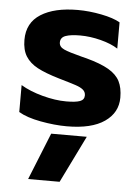

<svg xmlns="http://www.w3.org/2000/svg" viewBox="-54 -537 611 838"><g transform="rotate(5 252.0 -118.0)"><path d="M37 -29V-147Q77 -123 133 -108Q189 -93 237 -93Q278 -93 297 -100Q316 -107 316 -126Q316 -141 305 -150.5Q294 -160 271.5 -167.5Q249 -175 197 -190Q136 -208 101.5 -226.5Q67 -245 49.5 -273Q32 -301 32 -345Q32 -420 91.5 -457.5Q151 -495 253 -495Q303 -495 356.5 -484.5Q410 -474 439 -457V-342Q410 -361 363.5 -373Q317 -385 273 -385Q232 -385 209.5 -377Q187 -369 187 -347Q187 -328 208.5 -318Q230 -308 289 -293L309 -288Q372 -271 407 -250.5Q442 -230 456.5 -201.5Q471 -173 471 -130Q471 -64 414 -24.5Q357 15 249 15Q195 15 133.5 3.5Q72 -8 37 -29ZM184 53H340L239 259H101Z"/></g></svg>

Font: Prompt SemiBold
Style: Regular
Weight: 600
Designer: Katatrad Team
Foundry: CadsonDemak
Version: Version 1.000